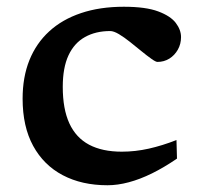

<svg xmlns="http://www.w3.org/2000/svg" viewBox="-20 -538 591 569"><path d="M347 -518Q412 -518 448.8 -504.2Q485.5 -490.5 501 -470Q516.5 -449.5 516.5 -428Q516.5 -407.5 507 -390.8Q497.5 -374 481.8 -364.2Q466 -354.5 446.5 -354.5Q441.5 -354.5 428.5 -363.8Q415.5 -373 399 -386.5Q382.5 -400 365.2 -413.8Q348 -427.5 332.5 -436.8Q317 -446 306.5 -446Q263.5 -446 231.8 -428.2Q200 -410.5 183 -374Q166 -337.5 166 -280.5Q166 -215 185.5 -172.5Q205 -130 244 -109.2Q283 -88.5 341 -88.5Q381 -88.5 421 -97.5Q461 -106.5 503 -123L504.5 -68Q466.5 -42 430.5 -24.2Q394.5 -6.5 361.5 2.2Q328.5 11 298.5 11Q222.5 11 166 -18.8Q109.5 -48.5 78.2 -105.8Q47 -163 47 -245.5Q47 -309.5 67.2 -359.8Q87.5 -410 126 -445.2Q164.5 -480.5 220.2 -499.2Q276 -518 347 -518Z"/></svg>

Font: Newsreader 7pt Medium
Style: Regular
Weight: 500
Designer: Hugues Gentile
Foundry: Production Type
Version: Version 1.003